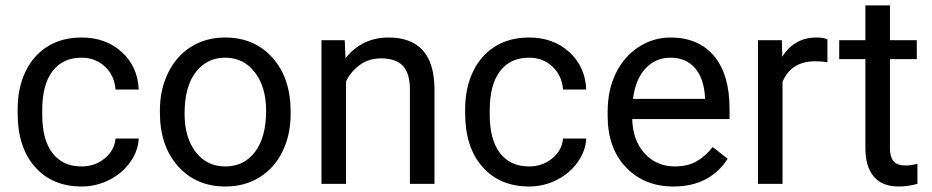

<svg xmlns="http://www.w3.org/2000/svg" viewBox="-20 -676 3428 706"><path d="M280.3 -64Q328.6 -64 364.7 -93.3Q400.9 -122.6 404.8 -166.5H490.2Q487.8 -121.1 459 -80.1Q430.2 -39.1 382.1 -14.6Q334 9.8 280.3 9.8Q172.4 9.8 108.6 -62.3Q44.9 -134.3 44.9 -259.3V-274.4Q44.9 -351.6 73.2 -411.6Q101.6 -471.7 154.5 -504.9Q207.5 -538.1 279.8 -538.1Q368.7 -538.1 427.5 -484.9Q486.3 -431.6 490.2 -346.7H404.8Q400.9 -397.9 366 -430.9Q331.1 -463.9 279.8 -463.9Q210.9 -463.9 173.1 -414.3Q135.3 -364.7 135.3 -271V-253.9Q135.3 -162.6 172.9 -113.3Q210.4 -64 280.3 -64Z M567.9 -269Q567.9 -346.7 598.4 -408.7Q628.9 -470.7 683.3 -504.4Q737.8 -538.1 807.6 -538.1Q915.5 -538.1 982.2 -463.4Q1048.8 -388.7 1048.8 -264.6V-258.3Q1048.8 -181.2 1019.3 -119.9Q989.7 -58.6 934.8 -24.4Q879.9 9.8 808.6 9.8Q701.2 9.8 634.5 -64.9Q567.9 -139.6 567.9 -262.7ZM658.7 -258.3Q658.7 -170.4 699.5 -117.2Q740.2 -64 808.6 -64Q877.4 -64 918 -117.9Q958.5 -171.9 958.5 -269Q958.5 -356 917.2 -409.9Q876 -463.9 807.6 -463.9Q740.7 -463.9 699.7 -410.6Q658.7 -357.4 658.7 -258.3Z M1247.6 -528.3 1250.5 -461.9Q1311 -538.1 1408.7 -538.1Q1576.2 -538.1 1577.6 -349.1V0H1487.3V-349.6Q1486.8 -406.7 1461.2 -434.1Q1435.5 -461.4 1381.3 -461.4Q1337.4 -461.4 1304.2 -438Q1271 -414.6 1252.4 -376.5V0H1162.1V-528.3Z M1925.8 -64Q1974.1 -64 2010.3 -93.3Q2046.4 -122.6 2050.3 -166.5H2135.7Q2133.3 -121.1 2104.5 -80.1Q2075.7 -39.1 2027.6 -14.6Q1979.5 9.8 1925.8 9.8Q1817.9 9.8 1754.2 -62.3Q1690.4 -134.3 1690.4 -259.3V-274.4Q1690.4 -351.6 1718.8 -411.6Q1747.1 -471.7 1800 -504.9Q1853 -538.1 1925.3 -538.1Q2014.2 -538.1 2073 -484.9Q2131.8 -431.6 2135.7 -346.7H2050.3Q2046.4 -397.9 2011.5 -430.9Q1976.6 -463.9 1925.3 -463.9Q1856.4 -463.9 1818.6 -414.3Q1780.8 -364.7 1780.8 -271V-253.9Q1780.8 -162.6 1818.4 -113.3Q1856 -64 1925.8 -64Z M2456.5 9.8Q2349.1 9.8 2281.7 -60.8Q2214.4 -131.3 2214.4 -249.5V-266.1Q2214.4 -344.7 2244.4 -406.5Q2274.4 -468.3 2328.4 -503.2Q2382.3 -538.1 2445.3 -538.1Q2548.3 -538.1 2605.5 -470.2Q2662.6 -402.3 2662.6 -275.9V-238.3H2304.7Q2306.6 -160.2 2350.3 -112.1Q2394 -64 2461.4 -64Q2509.3 -64 2542.5 -83.5Q2575.7 -103 2600.6 -135.3L2655.8 -92.3Q2589.4 9.8 2456.5 9.8ZM2445.3 -463.9Q2390.6 -463.9 2353.5 -424.1Q2316.4 -384.3 2307.6 -312.5H2572.3V-319.3Q2568.4 -388.2 2535.2 -426Q2502 -463.9 2445.3 -463.9Z M3022.5 -447.3Q3002 -450.7 2978 -450.7Q2889.2 -450.7 2857.4 -375V0H2767.1V-528.3H2855L2856.4 -467.3Q2900.9 -538.1 2982.4 -538.1Q3008.8 -538.1 3022.5 -531.2Z M3252.4 -656.2V-528.3H3351.1V-458.5H3252.4V-130.9Q3252.4 -99.1 3265.6 -83.3Q3278.8 -67.4 3310.5 -67.4Q3326.2 -67.4 3353.5 -73.2V0Q3317.9 9.8 3284.2 9.8Q3223.6 9.8 3192.9 -26.9Q3162.1 -63.5 3162.1 -130.9V-458.5H3065.9V-528.3H3162.1V-656.2Z"/></svg>

Font: RobotoInd
Style: Regular
Weight: 400
Designer: Google
Version: Version 2.001101; 2014